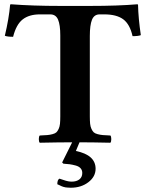

<svg xmlns="http://www.w3.org/2000/svg" viewBox="-20 -673 692 908"><path d="M279.8 101.1 273.9 95.2 321.3 0Q259.8 0 168 2Q163.6 -2.4 163.6 -15.1Q163.6 -27.8 168 -32.2Q190.9 -33.2 203.4 -34.2Q215.8 -35.2 228.5 -38.6Q241.2 -42 246.8 -47.4Q252.4 -52.7 257.3 -63.2Q262.2 -73.7 263.7 -87.6Q265.1 -101.6 265.1 -123V-505.9Q265.1 -555.2 254.6 -580.1Q244.1 -605 217.8 -605H168.9Q117.7 -605 87.2 -581.1Q56.6 -557.1 42 -499Q15.1 -499 2.9 -503.9Q22.5 -586.4 27.8 -649.9Q27.8 -652.8 32.2 -652.8Q133.8 -645 265.1 -645H405.8Q538.6 -645 629.9 -652.8Q630.9 -652.8 631.8 -651.6Q632.8 -650.4 632.8 -649.9Q634.3 -585.9 646 -506.8Q634.8 -502 606.9 -502Q594.2 -558.6 562.7 -581.8Q531.2 -605 473.1 -605H451.2Q425.3 -605 415 -579.6Q404.8 -554.2 404.8 -502.9V-123Q404.8 -101.6 406.2 -87.6Q407.7 -73.7 412.6 -63.2Q417.5 -52.7 423.1 -47.4Q428.7 -42 441.4 -38.6Q454.1 -35.2 466.6 -34.2Q479 -33.2 502 -32.2Q506.3 -27.8 506.3 -15.1Q506.3 -2.4 502 2Q414.1 0 356 0L338.9 41Q432.1 60.1 432.1 125Q432.1 162.6 397.9 188.7Q363.8 214.8 314.9 214.8Q307.1 214.8 300.5 214.1Q293.9 213.4 290 213.1Q286.1 212.9 279.8 210.7Q273.4 208.5 271.7 207.8Q270 207 261.7 203.1Q253.4 199.2 251 198.2Q251 176.8 261.2 171.9Q296.4 184.6 310.5 185.5Q314.5 186 318.8 186Q341.8 186 355.5 175.3Q369.1 164.6 369.1 145Q369.1 131.8 361.1 122.8Q353 113.8 337.4 109.6Q321.8 105.5 309.8 103.8Q297.9 102.1 279.8 101.1Z"/></svg>

Font: Linux Libertine G
Style: Bold
Weight: 700
Designer: Philipp H. Poll
Foundry: Philipp H. Poll
Version: Version 5.0.3